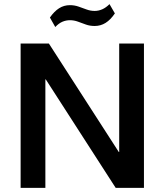

<svg xmlns="http://www.w3.org/2000/svg" viewBox="-20 -911 798 931"><path d="M678 -700V0H541L202 -526H200V0H80V-700H217L556 -174H558V-700ZM222 -826Q243 -856 266.5 -871Q290 -886 319 -886Q341 -886 361 -879Q381 -872 400 -865Q419 -858 439 -858Q458 -858 476 -866Q494 -874 511 -891L537 -846Q516 -815 492 -800Q468 -785 439 -785Q416 -785 396.5 -792Q377 -799 358 -806Q339 -813 319 -813Q300 -813 282.5 -805.5Q265 -798 248 -780Z"/></svg>

Font: Pathway Extreme 72pt SemiBold
Style: Regular
Weight: 600
Designer: Eduardo Rodriguez Tunni
Foundry: Eduardo Rodriguez Tunni
Version: Version 1.001;gftools[0.9.26]